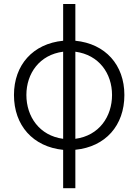

<svg xmlns="http://www.w3.org/2000/svg" viewBox="-20 -759 708 983"><path d="M303.3 204.5H365.8V7.8C520.2 -7.5 616.8 -116.5 616.8 -272.7C616.8 -426.5 519.9 -535.2 365.8 -550.4V-738.6H303.3V-550.4C148.8 -535.5 51.5 -426.5 51.5 -272.7C51.5 -116.5 149.1 -7.5 303.3 8.2ZM303.3 -48.3C181.8 -64.3 115.1 -162.3 115.1 -272.7C115.1 -382.8 182.2 -478.7 303.3 -494.3ZM365.8 -494.3C486.9 -478.3 553.6 -382.8 553.6 -272.7C553.6 -162.3 487.6 -64.6 365.8 -48.3Z"/></svg>

Font: Karasuma Gothic
Style: Light
Weight: 300
Designer: Rasmus Andersson / Ryoko Nishizuka
Foundry: rsms
Version: Version 1.00